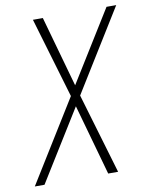

<svg xmlns="http://www.w3.org/2000/svg" viewBox="-83 -796 670 858"><g transform="rotate(-10 252.0 -367.5)"><path d="M5 0 234 -370 126 -735H171L261 -414L460 -735H504L275 -365L383 0H338L248 -321L49 0Z"/></g></svg>

Font: Iosevka SS04 Extralight
Style: Italic
Weight: 200
Italic angle: -9°
Monospace: yes
Designer: Belleve Invis
Foundry: Belleve Invis
Version: Version 19.0.0; ttfautohint (v1.8.4)